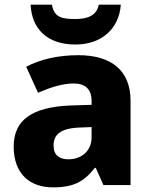

<svg xmlns="http://www.w3.org/2000/svg" viewBox="-20 -798 653 828"><path d="M501 -778H406C396 -726 350 -716 305 -716C249 -716 213 -722 204 -778H112C117 -673 184 -606 305 -606C420 -606 494 -676 501 -778ZM318 -560C230 -560 153 -542 93 -510L144 -398C197 -421 249 -438 298 -438C346 -438 375 -415 375 -362V-346L281 -343C122 -336 39 -283 39 -166C39 -46 111 10 208 10C299 10 342 -15 389 -74H393L426 0H543V-364C543 -493 461 -560 318 -560ZM324 -248 375 -250V-206C375 -147 331 -111 275 -111C237 -111 211 -128 211 -170C211 -217 240 -245 324 -248Z"/></svg>

Font: Noto Sans Arabic UI XBd
Style: Regular
Weight: 800
Designer: Monotype Design Team, Nadine Chahine and Nizar Qandah
Foundry: Monotype Imaging Inc.
Version: Version 2.010